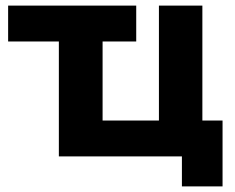

<svg xmlns="http://www.w3.org/2000/svg" viewBox="-20 -558 839 685"><path d="M190 0V-410H9V-538H466V-410H346V-128H547V-538H702V-128H774V107H629V0H547Z"/></svg>

Font: Montserrat
Style: Bold
Weight: 700
Designer: Julieta Ulanovsky
Foundry: Julieta Ulanovsky
Version: Version 9.000; ttfautohint (v1.8.4.7-5d5b)